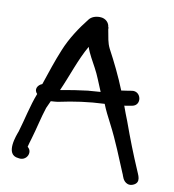

<svg xmlns="http://www.w3.org/2000/svg" viewBox="-80 -703 772 853"><g transform="rotate(10 305.5 -276.5)"><path d="M54 48 62 49H63C84 49 98 32 98 15C98 6 95 -1 86 -9C89 -20 92 -33 97 -48C111 -94 122 -148 137 -193L152 -226C164 -227 176 -227 190 -230C250 -243 317 -253 390 -256C400 -230 415 -201 429 -174C467 -101 494 -30 522 36L523 37V38C526 44 530 69 552 77C560 80 568 79 576 76C613 61 589 26 583 9C554 -58 529 -122 502 -197C493 -220 485 -240 477 -263C494 -266 501 -267 512 -269C555 -277 541 -342 498 -334C492 -333 475 -330 452 -327C427 -389 399 -446 370 -500C356 -528 356 -546 348 -585V-590C348 -594 346 -595 346 -596C345 -611 331 -632 302 -632C281 -632 264 -625 254 -612C219 -568 183 -514 160 -457C138 -404 121 -351 102 -295L101 -294C82 -287 69 -265 87 -247C65 -191 52 -125 35 -69C29 -53 -10 43 54 48ZM276 -493C286 -462 305 -432 319 -405C335 -376 347 -342 363 -305L310 -301H308C268 -296 226 -290 184 -282C215 -351 239 -429 276 -493Z"/></g></svg>

Font: Stray Cat
Style: ExBdExt
Weight: 800
Version: Version 1.0